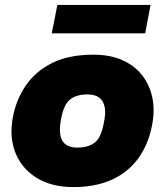

<svg xmlns="http://www.w3.org/2000/svg" viewBox="-20 -754 672 783"><path d="M280 9Q190 9 129 -29Q68 -67 42.5 -132Q17 -197 33 -279Q47 -350 86.5 -407Q126 -464 193.5 -497.5Q261 -531 361 -531Q429 -531 479.5 -508.5Q530 -486 560.5 -446Q591 -406 601.5 -354.5Q612 -303 600 -243Q585 -164 543 -107Q501 -50 434.5 -20.5Q368 9 280 9ZM295 -152Q338 -152 365 -171.5Q392 -191 403 -251Q412 -291 407 -317Q402 -343 384.5 -356Q367 -369 337 -369Q292 -369 266 -348.5Q240 -328 229 -269Q221 -227 226.5 -201Q232 -175 250 -163.5Q268 -152 295 -152ZM191 -618 214 -734H594L572 -618Z"/></svg>

Font: REM ExtraBold
Style: Italic
Weight: 800
Italic angle: -11°
Designer: Octavio Pardo
Foundry: Ashler Design
Version: Version 1.005;gftools[0.9.28]